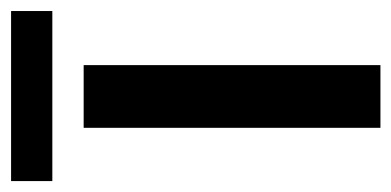

<svg xmlns="http://www.w3.org/2000/svg" viewBox="-218 -512 713 350"><g transform="rotate(-90 139.0 -336.5)"><path d="M195.8 0H81.5V-541H195.8ZM-15.6 -673.3H294.4V-598.1H-15.6Z"/></g></svg>

Font: Viking Open Sans Light
Style: Bold
Weight: 600
Foundry: Ascender Corporation
Version: Version 2.001